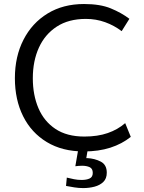

<svg xmlns="http://www.w3.org/2000/svg" viewBox="-20 -762 736 980"><path d="M408 11Q298 11 219 -36.8Q140 -84.5 98 -168.8Q56 -253 56 -363Q56 -473.5 99.8 -559Q143.5 -644.5 222.8 -693Q302 -741.5 409 -741.5Q491.5 -741.5 545.5 -719.2Q599.5 -697 640.5 -666L601 -603Q563 -632 516.5 -648.8Q470 -665.5 418.5 -665.5Q330 -665.5 269.8 -626.2Q209.5 -587 178.5 -518.8Q147.5 -450.5 147.5 -362.5Q147.5 -277 176.2 -209.8Q205 -142.5 263.2 -103.8Q321.5 -65 410.5 -65Q478.5 -65 529.8 -82.8Q581 -100.5 619 -133.5L647.5 -63.5Q603 -27.5 543.2 -8.2Q483.5 11 408 11ZM404.5 198Q382 198 359.8 194.5Q337.5 191 317 187L321 144.5Q340 149 358.2 152.8Q376.5 156.5 396.5 156.5Q421.5 156.5 437.5 149Q453.5 141.5 453.5 120.5Q453.5 98.5 437.5 91.2Q421.5 84 399 84Q389.5 84 381 84.8Q372.5 85.5 364.5 86.5L381 -8.5H429.5L420.5 45H425Q464 47 494.5 63Q525 79 525 119.5Q525 149.5 507.5 166.5Q490 183.5 462.5 190.8Q435 198 404.5 198Z"/></svg>

Font: Mooli
Style: Regular
Weight: 400
Designer: Vernon Adams
Foundry: Vernon Adams
Version: Version 1.000; ttfautohint (v1.8.4.7-5d5b);gftools[0.9.33]